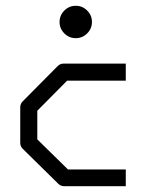

<svg xmlns="http://www.w3.org/2000/svg" viewBox="-20 -695 580 664"><path d="M202.5 -579.5Q186 -596 186 -619Q186 -642 202.5 -658.5Q219 -675 242 -675Q265 -675 281.5 -658.5Q298 -642 298 -619Q298 -596 281.5 -579.5Q265 -563 242 -563Q219 -563 202.5 -579.5ZM415 -475V-416H212L109 -312V-213L215 -109H415V-51H203Q190 -51 182 -59L59 -180Q50 -189 50 -201V-324Q50 -336 59 -345L179 -466Q188 -475 199 -475Z"/></svg>

Font: ibm3270
Style: Regular
Weight: 400
Monospace: yes
Version: Version 2.0.3